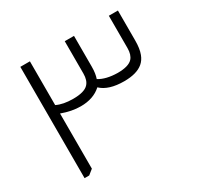

<svg xmlns="http://www.w3.org/2000/svg" viewBox="-146 -841 1031 1007"><g transform="rotate(-30 369.0 -337.0)"><path d="M150 -674V-409Q189 -390 249 -390Q317 -390 341 -416Q361 -437 361 -478V-674H417V-488Q417 -446 407 -418Q449 -392 519 -391Q585 -391 609 -417Q628 -438 628 -478V-674H683V-493Q683 -443 671 -412Q661 -385 641 -368Q603 -336 527 -336Q433 -336 388 -379Q341 -336 264 -336Q210 -336 150 -358V-24L120 0H92V-674Z"/></g></svg>

Font: Almarai Light
Style: Regular
Weight: 300
Designer: Boutros International 2019
Foundry: Created by Boutros International 2019
Version: Version 1.10